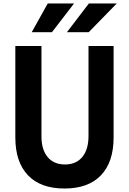

<svg xmlns="http://www.w3.org/2000/svg" viewBox="-20 -1064 740 1102"><path d="M68 -800H218V-281Q218 -205 253.5 -162.5Q289 -120 353 -120Q417 -120 452.5 -163Q488 -206 488 -284V-800H632V-275Q632 -134 559.5 -58Q487 18 350 18Q213 18 140.5 -58Q68 -134 68 -275ZM162 -879 254 -1044H405L278 -879ZM364 -879 490 -1044H650L489 -879Z"/></svg>

Font: Martian Mono SemiExpanded SemiBold
Style: Regular
Weight: 600
Monospace: yes
Version: Version 0.930